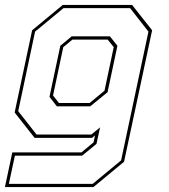

<svg xmlns="http://www.w3.org/2000/svg" viewBox="-40 -560 688 780"><path d="M-20 200 10 59H291L340 18.5L346 -10L334 0H100.5L19.5 -103L90.5 -437L215 -540H496.5L578 -437L464 97L339.5 200ZM-4 187H336.5L452 91.5L563 -431.5L488.5 -527H218L102.5 -431.5L34 -108.5L108.5 -13.5H331L366.5 -42.5L352 24.5L293.5 72.5H20.5ZM191 -128 161 -166.5 205 -374 251.5 -412.5H406.5L437 -374L397 -185.5L326.5 -128ZM199.5 -141.5H324L384.5 -191.5L422 -368.5L397.5 -399H254L217 -368.5L175.5 -172Z"/></svg>

Font: Tourney Thin Thin
Style: Italic
Weight: 250
Italic angle: -12°
Version: Version 1.015